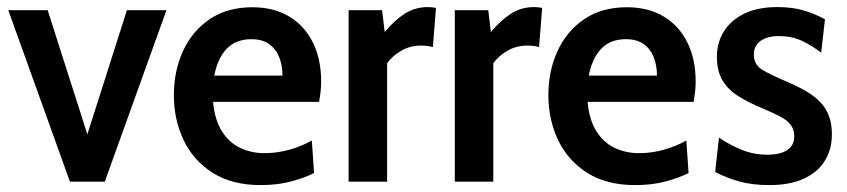

<svg xmlns="http://www.w3.org/2000/svg" viewBox="-20 -526 2452 556"><path d="M182.5 0 4 -496.5H118L233 -137L347.5 -496.5H462L283.5 0Z M735 10Q651.5 10 595.5 -25.8Q539.5 -61.5 511.5 -120.8Q483.5 -180 483.5 -250.5Q483.5 -320.5 510 -378.2Q536.5 -436 587.2 -470.5Q638 -505 711 -505Q773 -505 817.5 -478.2Q862 -451.5 886 -403Q910 -354.5 910 -290.5Q910 -276.5 908.5 -261.8Q907 -247 904 -231H597Q602 -178 623 -145.2Q644 -112.5 676 -97.5Q708 -82.5 745.5 -82.5Q783 -82.5 818.2 -92.5Q853.5 -102.5 883 -119L889.5 -25Q862 -11 823 -0.5Q784 10 735 10ZM600.5 -307H798Q798 -335.5 789 -359.2Q780 -383 760.2 -397.8Q740.5 -412.5 708 -412.5Q663 -412.5 636.5 -384.8Q610 -357 600.5 -307Z M989.5 0V-496.5H1086.5L1094 -433Q1121 -466 1151.2 -485.8Q1181.5 -505.5 1219 -505.5Q1232 -505.5 1242.5 -503L1233.5 -389.5Q1225.5 -392 1217.2 -393Q1209 -394 1199 -394Q1168 -394 1142.2 -379.2Q1116.5 -364.5 1101 -343V0Z M1297 0V-496.5H1394L1401.5 -433Q1428.5 -466 1458.8 -485.8Q1489 -505.5 1526.5 -505.5Q1539.5 -505.5 1550 -503L1541 -389.5Q1533 -392 1524.8 -393Q1516.5 -394 1506.5 -394Q1475.5 -394 1449.8 -379.2Q1424 -364.5 1408.5 -343V0Z M1819.5 10Q1736 10 1680 -25.8Q1624 -61.5 1596 -120.8Q1568 -180 1568 -250.5Q1568 -320.5 1594.5 -378.2Q1621 -436 1671.8 -470.5Q1722.5 -505 1795.5 -505Q1857.5 -505 1902 -478.2Q1946.5 -451.5 1970.5 -403Q1994.5 -354.5 1994.5 -290.5Q1994.5 -276.5 1993 -261.8Q1991.5 -247 1988.5 -231H1681.5Q1686.5 -178 1707.5 -145.2Q1728.5 -112.5 1760.5 -97.5Q1792.5 -82.5 1830 -82.5Q1867.5 -82.5 1902.8 -92.5Q1938 -102.5 1967.5 -119L1974 -25Q1946.5 -11 1907.5 -0.5Q1868.5 10 1819.5 10ZM1685 -307H1882.5Q1882.5 -335.5 1873.5 -359.2Q1864.5 -383 1844.8 -397.8Q1825 -412.5 1792.5 -412.5Q1747.5 -412.5 1721 -384.8Q1694.5 -357 1685 -307Z M2208 10Q2158.5 10 2121 -0.5Q2083.5 -11 2051 -28L2062 -127.5Q2092.5 -106.5 2127.8 -92.2Q2163 -78 2202 -78Q2239.5 -78 2259.8 -91.5Q2280 -105 2280 -131Q2280 -151 2269.8 -164.5Q2259.5 -178 2238.8 -188.8Q2218 -199.5 2187.5 -212.5Q2148.5 -228.5 2118.8 -247Q2089 -265.5 2072.5 -292.8Q2056 -320 2056 -361.5Q2056 -403 2076.5 -435.5Q2097 -468 2136 -486.8Q2175 -505.5 2231 -505.5Q2275 -505.5 2308.2 -495.5Q2341.5 -485.5 2369 -470L2358 -373.5Q2330.5 -394.5 2301.8 -408Q2273 -421.5 2235.5 -421.5Q2202.5 -421.5 2182.8 -407.8Q2163 -394 2163 -368Q2163 -339 2187 -324.2Q2211 -309.5 2262 -288Q2291 -275.5 2314.5 -261.8Q2338 -248 2354.8 -230.8Q2371.5 -213.5 2380.2 -190.8Q2389 -168 2389 -137.5Q2389 -93.5 2368.5 -60.2Q2348 -27 2307.5 -8.5Q2267 10 2208 10Z"/></svg>

Font: Cabin SemiCondensed SemiBold
Style: Regular
Weight: 600
Width: 4
Designer: Pablo Impallari
Foundry: Pablo Impallari. http://www.impallari.com Igino Marini. http://www.ikern.com
Version: Version 3.001